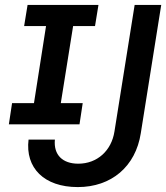

<svg xmlns="http://www.w3.org/2000/svg" viewBox="-20 -750 675 780"><path d="M16 -245H303L316 -331H227L277 -644H366L380 -730H92L78 -644H167L118 -331H29ZM296 10C432 10 531 -73 552 -209L635 -730H527L445 -216C433 -138 375 -85 298 -85C235 -85 197 -120 203 -183H96C82 -68 159 10 296 10Z"/></svg>

Font: JetBrains Mono SemiBold
Style: Italic
Weight: 472
Italic angle: -9°
Monospace: yes
Designer: Philipp Nurullin, Konstantin Bulenkov
Foundry: JetBrains
Version: Version 2.305